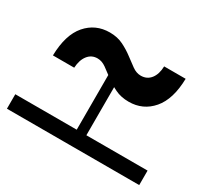

<svg xmlns="http://www.w3.org/2000/svg" viewBox="-105 -598 809 758"><g transform="rotate(30 299.5 -219.0)"><path d="M400 -251Q365 -251 338 -264Q311 -277 289 -294Q267 -311 248 -324.5Q229 -338 209 -338Q182 -338 165.5 -317Q149 -296 147 -260H50Q52 -355 93.5 -403Q135 -451 200 -451Q235 -451 262 -437.5Q289 -424 310.5 -407.5Q332 -391 351 -377.5Q370 -364 390 -364Q418 -364 434.5 -385Q451 -406 452 -442H550Q548 -348 506.5 -299.5Q465 -251 400 -251ZM-2 13V-53H601V13ZM278 0V-345H322V0Z"/></g></svg>

Font: Montserrat Underline Thin
Style: Bold
Weight: 700
Version: Version 9.000